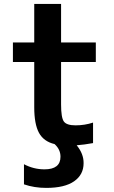

<svg xmlns="http://www.w3.org/2000/svg" viewBox="-20 -710 562 950"><path d="M98.6 202.1V102.5Q146.5 127.9 200.2 127.9Q279.3 127.9 279.3 65.4Q279.3 29.3 250 2.9Q196.3 -9.8 172.9 -52.7Q149.4 -95.7 149.4 -179.7V-403.3H43.9V-500H149.4V-690.4H282.2V-500H454.1V-403.3H282.2V-193.4Q282.2 -127.9 295.9 -108.9Q309.6 -89.8 353.5 -89.8Q399.4 -89.8 440.4 -103.5V-2Q397.5 5.9 359.4 8.8Q394.5 51.8 393.6 97.7Q393.6 154.3 346.7 187Q299.8 219.7 209 219.7Q149.4 219.7 98.6 202.1Z"/></svg>

Font: Mgen+ 1c bold
Style: Bold
Weight: 700
Designer: [Source Han Sans]
Ryoko NISHIZUKA  (kana & ideographs); Paul D. Hunt (Latin, Greek & Cyrillic); Wenlong ZHANG  (bopomofo
Version: Version 1.059.20150602